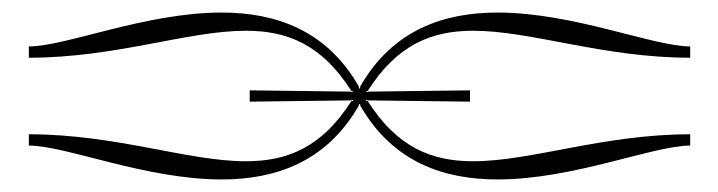

<svg xmlns="http://www.w3.org/2000/svg" viewBox="-20 -389 1145 306"><path d="M729 -227V-245C720 -245 576 -243 567 -243L564 -242V-244H566C613 -318 668 -340 734 -340C827 -340 941 -297 1080 -297V-315C1021 -315 894 -369 773 -369C688 -369 606 -342 554 -251V-248H552V-251C500 -342 418 -369 333 -369C212 -369 85 -315 26 -315V-297C165 -297 279 -340 372 -340C438 -340 493 -318 540 -244H542V-242L539 -243C530 -243 387 -245 378 -245V-227C387 -227 531 -229 540 -229L542 -230L543 -228H540C493 -154 438 -132 372 -132C279 -132 165 -175 26 -175V-157C85 -157 212 -103 333 -103C418 -103 500 -130 552 -221V-223H554V-221C606 -130 688 -103 773 -103C894 -103 1021 -157 1080 -157V-175C941 -175 827 -132 734 -132C668 -132 613 -154 566 -228H563L564 -230L566 -229C575 -229 720 -227 729 -227Z"/></svg>

Font: FoglihtenDeH04
Style: Regular
Weight: 500
Version: Version 0.68